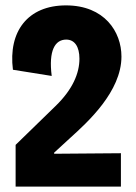

<svg xmlns="http://www.w3.org/2000/svg" viewBox="-20 -693 504 713"><path d="M38 0H429V-124L181 -122V-126L242 -182C305 -239 431 -353 431 -483C431 -575 368 -673 225 -673C83 -673 10 -576 28 -434L172 -411C160 -505 184 -546 226 -546C257 -546 275 -520 275 -475C275 -421 250 -361 186 -299L38 -155Z"/></svg>

Font: Bricolage Grotesque 10pt Condensed ExtraBold
Style: Regular
Weight: 800
Width: 3
Designer: Mathieu Triay
Foundry: Atelier Triay
Version: Version 1.000;gftools[0.9.29]